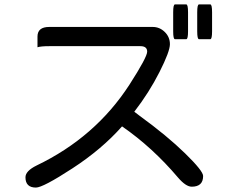

<svg xmlns="http://www.w3.org/2000/svg" viewBox="-20 -804 1040 858"><path d="M580.1 -304.7 604.5 -286.1Q726.6 -197.3 807.1 -118.7Q887.7 -40 887.7 -17.6Q887.7 30.3 836.9 30.3Q810.5 30.3 775.4 -10.7Q661.1 -145.5 525.4 -239.3Q434.6 -136.7 303.2 -51.3Q171.9 34.2 140.6 34.2Q93.8 34.2 93.8 -11.7Q93.8 -40 143.6 -64.5Q406.2 -190.4 558.6 -425.8Q637.7 -548.8 637.7 -573.2Q637.7 -597.7 607.4 -597.7H200.2Q163.1 -597.7 147.5 -592.8Q147.5 -597.7 147.5 -640.6Q147.5 -683.6 200.2 -683.6H662.1Q693.4 -683.6 716.3 -661.1Q739.3 -638.7 739.3 -606.4Q739.3 -574.2 692.9 -482.4Q646.5 -390.6 580.1 -304.7ZM861.3 -749Q861.3 -784.2 869.1 -784.2H919.9Q927.7 -784.2 927.7 -749V-664.1Q927.7 -628.9 919.9 -628.9H869.1Q861.3 -628.9 861.3 -664.1V-749ZM753.9 -749Q753.9 -784.2 761.7 -784.2H812.5Q820.3 -784.2 820.3 -749V-664.1Q820.3 -628.9 812.5 -628.9H761.7Q753.9 -628.9 753.9 -664.1V-749Z"/></svg>

Font: YuPearl-Regular
Style: Regular
Weight: 400
Designer: Max Yao
Foundry: Max-Everyday
Version: Version 1.011; ttfautohint (v1.8.3)